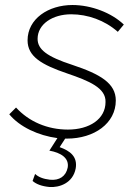

<svg xmlns="http://www.w3.org/2000/svg" viewBox="-20 -546 551 766"><path d="M247 7C356 7 442 -54 442 -145C442 -214 380 -250 269 -287C167 -320 130 -349 130 -391C130 -450 190 -489 264 -489C330 -489 398 -465 450 -419L474 -448C425 -495 344 -526 269 -526C173 -526 90 -471 90 -385C90 -321 145 -288 248 -253C336 -223 403 -195 401 -139C401 -71 337 -29 251 -29C169 -29 95 -61 44 -117L17 -90C58 -40 133 -5 209 5L177 55C222 63 257 84 250 123C243 157 217 175 179 171C152 168 133 160 120 148L110 176C124 188 145 197 177 200C216 203 271 185 282 126C290 79 260 56 218 41L240 7Z"/></svg>

Font: Fixel Display ExtraLight
Style: Italic
Weight: 200
Italic angle: -10°
Designer: AlfaBravo + MacPaw
Foundry: Kyrylo Tkachov, Marchela Mozhyna, Serhii Makarenko, Maria Weinstein, Zakhar Kryvoshyya
Version: Version 1.210;Glyphs 3.2 (3217)